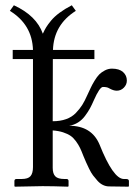

<svg xmlns="http://www.w3.org/2000/svg" viewBox="-20 -700 519 722"><path d="M178.2 -68.8V-209.5C192.9 -208.5 205.9 -206.1 217.3 -202.4C228.7 -198.6 238 -194.3 245.4 -189.2C252.7 -184.2 259.5 -177.2 265.9 -168.5C272.2 -159.7 277.3 -151.4 281 -143.6C284.7 -135.7 289.1 -125.5 293.9 -112.8L303.7 -89.8C306 -84.6 309.7 -76.7 314.9 -65.9C320.1 -55.2 325.1 -46.7 329.8 -40.5C334.6 -34.3 340.1 -27.7 346.4 -20.5C352.8 -13.3 359.7 -8 367.2 -4.4C374.7 -0.8 382.3 1 390.1 1L462.9 2L464.8 0V-19C464.8 -24.3 461.3 -26.9 454.1 -26.9H445.8C419.1 -26.9 388.5 -70.3 354 -157.2C334.1 -203.8 296.2 -227.1 240.2 -227.1C252.3 -229 263.3 -233.2 273.4 -239.5C283.5 -245.8 292.3 -254.1 299.8 -264.2C307.3 -274.3 313.5 -283.8 318.4 -292.7C323.2 -301.7 328.1 -311.8 333 -323.2C347.7 -356.4 359 -373 367.2 -373C377.6 -373 385.3 -371.4 390.1 -368.2C400.9 -362 410.5 -358.9 418.9 -358.9C429.4 -358.9 438.3 -362.7 445.8 -370.4C453.3 -378 457 -386.9 457 -397C457 -410 452.2 -420.7 442.6 -429.2C433 -437.7 419.1 -441.9 400.9 -441.9C391.8 -441.9 383 -439.7 374.5 -435.3C366 -430.9 359 -425.9 353.3 -420.2C347.6 -414.5 341.6 -406.3 335.2 -395.8C328.9 -385.2 324.2 -376.6 321.3 -370.1L308.1 -341.8C301.6 -327.1 295.3 -315 289.3 -305.4C283.3 -295.8 275.3 -285.8 265.4 -275.4C255.5 -265 243.2 -257.2 228.5 -252C213.9 -246.7 197.1 -244.1 178.2 -244.1L178.7 -478H335V-512.2H179.2C181.2 -575.4 209.8 -624.3 265.1 -659.2L250 -680.2C232.4 -671.1 217 -661.6 203.9 -651.9C190.7 -642.1 180 -632.2 171.9 -622.3C163.7 -612.4 157.6 -603.9 153.3 -596.9C149.1 -589.9 145 -582 141.1 -573.2C125.2 -618.5 88.9 -654.1 32.2 -680.2L17.1 -659.2C73.1 -624.7 102.1 -575.7 104 -512.2H27.8V-478H104V-71.8C104 -56.2 100.9 -44.8 94.7 -37.6C88.5 -30.4 77.3 -26.9 61 -26.9H42C36.8 -26.9 34.2 -24.3 34.2 -19V0L36.1 2L140.1 0C166.2 0 198.1 0.7 235.8 2L237.8 0V-19C237.8 -24.3 235.2 -26.9 230 -26.9H222.2C205.9 -26.9 194.5 -30.2 188 -36.9C181.5 -43.5 178.2 -54.2 178.2 -68.8Z"/></svg>

Font: Linux Biolinum G
Style: Bold
Weight: 700
Designer: Philipp H. Poll
Foundry: Philipp H. Poll
Version: Version 1.1.0